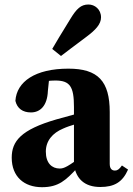

<svg xmlns="http://www.w3.org/2000/svg" viewBox="-20 -796 575 832"><path d="M162 15.2C234.5 15.2 265.6 -15.7 314.1 -67.1H356.1L345.7 -127.2C273.8 -73.4 257.8 -65.7 238.7 -65.7C205 -65.7 178.6 -88.9 178.6 -139C178.6 -186 208.1 -219.7 253.4 -238.8C282.6 -252.3 336.6 -266.9 383.8 -278.8V-320.6C336.6 -309.4 265.7 -290.7 224.4 -278.6C70.2 -233.9 30.8 -183.9 30.8 -112.7C30.8 -30.4 84.6 15.2 162 15.2ZM414.6 14.3C475.3 14.3 510.9 -6.6 534.9 -61.2L508.4 -78.9C496.7 -62.3 488.6 -56.9 478.1 -56.9C463.7 -56.9 455.5 -66.4 455.5 -86.1V-310.4C455.5 -444.3 404.8 -498.5 276.5 -498.5C132.5 -498.5 52 -442.2 46.7 -358.9C54.5 -326 78.4 -308.8 114.1 -308.8C152.6 -308.8 185 -335.7 187.5 -402.2L194.7 -471.6L125.8 -432.7C169.3 -444.1 195 -447.1 219.5 -447.1C283.3 -447.1 300.5 -420.9 300.5 -332.3V-81.9C309.1 -21.3 346.6 14.3 414.6 14.3ZM206.3 -583.9 244.3 -553.4C270.4 -573.1 296 -593.2 354.7 -636.7C394 -666 417.8 -691.1 417.8 -720.7C417.8 -755.8 390.4 -776.5 363.4 -776.5C330.6 -776.5 311.4 -757.8 284.5 -713.4C241.9 -644 223.7 -614.3 206.3 -583.9Z"/></svg>

Font: Source Serif Variable
Style: Regular
Weight: 389
Designer: Frank Grießhammer
Foundry: Adobe Systems Incorporated
Version: Version 3.001;hotconv 1.0.111;makeotfexe 2.5.65597